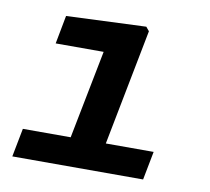

<svg xmlns="http://www.w3.org/2000/svg" viewBox="-65 -613 751 686"><g transform="rotate(10 310.0 -270.0)"><path d="M21.5 0H496L516 -103.5H342.5L424.5 -525L412.5 -539.5L123.5 -527.5L104 -424.5H278L215 -103.5H41.5Z"/></g></svg>

Font: Monaspace Neon SemiBold
Style: Italic
Weight: 600
Italic angle: -11°
Designer: Riley Cran & the Lettermatic Team
Foundry: Lettermatic
Version: Version 1.200 (Monaspace Neon)